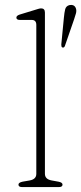

<svg xmlns="http://www.w3.org/2000/svg" viewBox="-20 -760 330 780"><path d="M162.5 -709V-54Q162.5 -32 189.5 -27L217 -22Q234 -19 234 -10Q234 0 219 0H70Q55 0 55 -10Q55 -18.5 72 -22L101 -27Q127.5 -32 127.5 -53.5V-659Q127.5 -679 109 -679H61Q46.5 -679 46.5 -688.5Q46.5 -696.5 60.5 -701L119.5 -719Q128 -721.5 135.2 -723.8Q142.5 -726 147 -726Q162.5 -726 162.5 -709ZM239.5 -687.5Q241.5 -709.5 244.8 -722.2Q248 -735 261 -739Q282.5 -743.5 288.5 -725.5Q291.5 -716.5 288.5 -705.5Q285.5 -694.5 281 -681.5L243.5 -573Q240.5 -565.5 234 -567Q230.5 -568 229.8 -571.5Q229 -575 229 -579Z"/></svg>

Font: Fraunces 9pt Soft Thin
Style: Regular
Weight: 100
Version: Version 1.000;[b76b70a41]